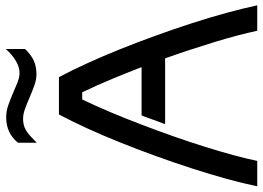

<svg xmlns="http://www.w3.org/2000/svg" viewBox="-148 -800 948 693"><g transform="rotate(-90 326.5 -454.0)"><path d="M561.5 0Q554.7 -31.7 544.7 -70.1Q534.7 -108.4 521.7 -150.9Q508.8 -193.4 493.7 -239.5Q478.5 -285.6 461.9 -332.5H224.6Q225.1 -334.5 227.5 -341.1Q230 -347.7 233.4 -356.7Q236.8 -365.7 240.5 -376Q244.1 -386.2 247.3 -395Q250.5 -403.8 252.9 -410.2Q255.4 -416.5 255.9 -417.5H430.2Q408.2 -474.6 385.5 -528.8Q362.8 -583 339.4 -631.8H313.5Q290 -583 266.8 -527.8Q243.7 -472.7 221.9 -415.5Q200.2 -358.4 179.9 -300.8Q159.7 -243.2 142.8 -189.2Q126 -135.3 112.8 -86.9Q99.6 -38.6 91.8 0H0Q10.3 -50.3 26.9 -110.4Q43.5 -170.4 64.2 -234.6Q85 -298.8 108.9 -365Q132.8 -431.2 158 -493.9Q183.1 -556.6 209 -613.3Q234.9 -669.9 259.3 -715.8H394Q418.5 -669.9 444.3 -613.3Q470.2 -556.6 495.4 -493.9Q520.5 -431.2 544.4 -365Q568.4 -298.8 589.1 -234.6Q609.9 -170.4 626.2 -110.4Q642.6 -50.3 653.3 0ZM157.2 -863.3Q191.4 -906.2 249 -906.2Q271 -906.2 292.7 -898.7Q314.5 -891.1 335 -882.1Q355.5 -873 374.5 -865.5Q393.6 -857.9 409.7 -857.9Q430.7 -857.9 453.6 -871.8Q476.6 -885.7 495.6 -907.7V-837.9Q475.1 -816.4 453.6 -806.6Q432.1 -796.9 404.3 -796.9Q385.3 -796.9 364.3 -804.4Q343.3 -812 322.3 -821Q301.3 -830.1 281.2 -837.6Q261.2 -845.2 243.7 -845.2Q232.4 -845.2 222.9 -843Q213.4 -840.8 203.6 -835.4Q193.8 -830.1 182.9 -820.3Q171.9 -810.5 157.2 -795.9Z"/></g></svg>

Font: Arian AMU
Style: Regular
Weight: 400
Designer: Ruben Hakobyan (Tarumian)
Foundry: Ruben Hakobyan (Tarumian)
Version: Version 4.003